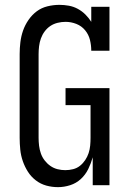

<svg xmlns="http://www.w3.org/2000/svg" viewBox="-20 -763 540 791"><path d="M219 8Q194 8 170.5 1.5Q147 -5 127.5 -20Q108 -35 95 -55.5Q82 -76 74 -99Q66 -122 63.5 -146.5Q61 -171 61 -195V-540Q61 -565 64 -589.5Q67 -614 75 -637Q83 -660 97.5 -681Q112 -702 131.5 -716.5Q151 -731 175.5 -737Q200 -743 225 -743Q225 -743 225 -743Q225 -743 225 -743Q244 -743 263.5 -739.5Q283 -736 300.5 -726.5Q318 -717 332 -703Q346 -689 356 -673V-735H431V-554H356Q356 -577 350.5 -599Q345 -621 330.5 -638.5Q316 -656 294.5 -664.5Q273 -673 250 -673Q250 -673 250 -673Q250 -673 250 -673Q250 -673 250 -673Q250 -673 250 -673Q234 -673 217.5 -669Q201 -665 187.5 -656Q174 -647 164 -633.5Q154 -620 148.5 -604.5Q143 -589 141 -572.5Q139 -556 139 -540V-195Q139 -179 141 -162.5Q143 -146 148.5 -130.5Q154 -115 164 -102Q174 -89 187.5 -79.5Q201 -70 217 -66Q233 -62 249 -62Q265 -62 281 -66Q297 -70 309.5 -80Q322 -90 331 -103.5Q340 -117 345 -132Q350 -147 351.5 -163Q353 -179 353 -195V-330H250V-400H431V0H362V-115Q355 -90 343.5 -66.5Q332 -43 313 -25.5Q294 -8 269 0Q244 8 219 8Z"/></svg>

Font: Iosevka Gothic
Style: Regular
Weight: 400
Monospace: yes
Designer: Belleve Invis
Foundry: Belleve Invis
Version: Version 15.5.1; ttfautohint (v1.8.4)